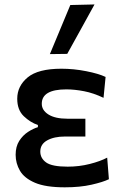

<svg xmlns="http://www.w3.org/2000/svg" viewBox="-20 -810 537 841"><path d="M263.5 10.5Q180 10.5 133.2 -9.5Q86.5 -29.5 67.5 -62Q48.5 -94.5 48.5 -132Q48.5 -168 64.2 -192.8Q80 -217.5 102.8 -232.2Q125.5 -247 146 -253V-262.5Q113 -273.5 84.2 -301Q55.5 -328.5 55.5 -377.5Q55.5 -433 101.2 -471Q147 -509 249 -509Q303 -509 357.5 -498.2Q412 -487.5 442.5 -473L433.5 -381.5Q389.5 -402.5 348 -410.5Q306.5 -418.5 270.5 -418.5Q163 -418.5 163 -355.5Q163 -327 192.2 -308.5Q221.5 -290 275.5 -290H354V-212H264.5Q217 -212 186.8 -195.2Q156.5 -178.5 156.5 -146Q156.5 -117 182 -98.5Q207.5 -80 276.5 -80Q327 -80 373.2 -91.8Q419.5 -103.5 449.5 -119.5L457 -25Q431.5 -12.5 381 -1Q330.5 10.5 263.5 10.5ZM198.5 -573Q243 -679.5 288 -788L394 -790.5Q363.5 -735 333.8 -681.2Q304 -627.5 274.5 -574Z"/></svg>

Font: Commissioner Medium
Style: Regular
Weight: 500
Designer: Kostas Bartsokas
Foundry: Kostas Bartsokas
Version: Version 1.000; ttfautohint (v1.8.3)